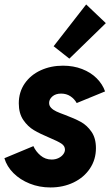

<svg xmlns="http://www.w3.org/2000/svg" viewBox="-20 -825 499 853"><path d="M-0.5 -122.1 128.4 -175.8Q138.7 -152.3 159.9 -134.3Q181.2 -116.2 209.5 -116.2Q226.1 -116.2 239.5 -122.6Q252.9 -128.9 260.7 -139.2Q268.6 -149.4 268.6 -160.2Q268.6 -176.8 252.4 -187.3Q236.3 -197.8 200.2 -212.9Q158.2 -230.5 130.9 -246.6Q103.5 -262.7 83.5 -292Q63.5 -321.3 63.5 -365.7Q63.5 -416 89.8 -454.1Q116.2 -492.2 160.9 -512.7Q205.6 -533.2 259.8 -533.2Q306.2 -533.2 344.7 -518.3Q383.3 -503.4 409.4 -477.3Q435.5 -451.2 446.8 -418.9L320.8 -367.2Q310.5 -385.7 292.7 -397.5Q274.9 -409.2 251.5 -409.2Q227.1 -409.2 212.6 -396.5Q198.2 -383.8 198.2 -367.7Q198.2 -355 207.3 -345.7Q216.3 -336.4 230.5 -329.8Q244.6 -323.2 270 -314Q312 -298.3 339.1 -283.4Q366.2 -268.6 386.2 -240Q406.2 -211.4 406.2 -167Q406.2 -116.2 379.6 -76.4Q353 -36.6 306.9 -14.4Q260.7 7.8 204.1 7.8Q154.8 7.8 112.1 -9.3Q69.3 -26.4 39.8 -55.9Q10.3 -85.4 -0.5 -122.1ZM218.3 -619.6 362.8 -805.2 450.2 -722.2 288.1 -564.5Z"/></svg>

Font: Reddit Sans Chocolate ExBold
Style: Italic
Weight: 800
Italic angle: -11.25°
Designer: Stephen Hutchings
Version: Version 1.013